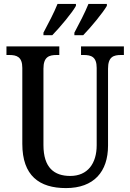

<svg xmlns="http://www.w3.org/2000/svg" viewBox="-20 -951 666 981"><path d="M360 -784V-771H405C444 -811 506 -886 526 -921V-931H432C414 -886 386 -833 360 -784ZM202 -784V-771H247C286 -811 349 -886 368 -921V-931H274C256 -886 228 -833 202 -784ZM317 10C460 10 532 -74 532 -207V-600C532 -661 560 -670 599 -670H613V-714H394V-670H407C446 -670 474 -661 474 -604V-209C474 -116 428 -52 339 -52C257 -52 202 -94 202 -210V-600C202 -661 231 -670 270 -670H283V-714H13V-670H27C65 -670 94 -661 94 -604V-216C94 -53 181 10 317 10Z"/></svg>

Font: Noto Serif Georgian Condensed Medium
Style: Regular
Weight: 500
Width: 3
Designer: Monotype Design Team, Akaki Razmadze
Foundry: Google LLC
Version: Version 2.003